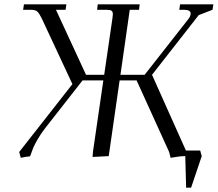

<svg xmlns="http://www.w3.org/2000/svg" viewBox="-20 -722 1007 888"><path d="M68.8 -19 314.9 -333 172.9 -637.2Q161.6 -660.2 152.6 -668.5Q143.6 -676.8 122.1 -676.8H86.9L90.8 -702.1H287.1L283.2 -676.8H238.8L377.9 -376H461.9L500 -637.2Q502 -650.9 502 -655.8Q502 -668.5 495.4 -672.6Q488.8 -676.8 470.2 -676.8H429.2L432.1 -702.1H626L623 -676.8H580.1L537.1 -376H648.9L853 -636.2Q861.8 -648.4 861.8 -659.2Q861.8 -676.8 830.1 -676.8H809.1L813 -702.1H966.8L962.9 -676.8L898.9 -651.9L683.1 -376L839.8 -25.9H905.8L913.1 0L863.8 146H840.8L836.9 0Q812 0 769 7.8L762.2 -19L611.8 -350.1H533.2L482.9 0L408.2 3.9L410.2 -22L458 -350.1H361.8L190.9 -131.8Q169.4 -104.5 154.3 -78.1Q139.2 -51.8 133.3 -37.1Q127.4 -22.5 119.1 1Q101.1 2.4 76.2 7.8Z"/></svg>

Font: Dihjauti
Style: Italic
Weight: 400
Italic angle: -9°
Designer: T. Christopher White
Version: Version 3.0.0